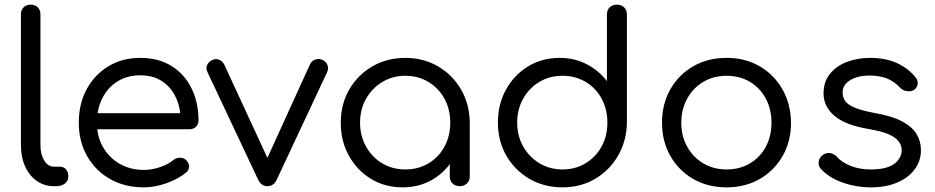

<svg xmlns="http://www.w3.org/2000/svg" viewBox="-20 -801 4023 826"><path d="M212 0Q171 0 138.5 -22.5Q106 -45 88 -85Q70 -125 70 -177V-739Q70 -758 81.5 -769.5Q93 -781 112 -781Q131 -781 142.5 -769.5Q154 -758 154 -739V-177Q154 -136 170.5 -110Q187 -84 212 -84H237Q254 -84 264 -72.5Q274 -61 274 -42Q274 -23 259.5 -11.5Q245 0 221 0Z M599 5Q517 5 454 -30.5Q391 -66 355 -129Q319 -192 319 -273Q319 -355 353 -417.5Q387 -480 446.5 -516Q506 -552 584 -552Q661 -552 717 -517.5Q773 -483 803.5 -422Q834 -361 834 -283Q834 -266 823 -255.5Q812 -245 795 -245H377V-314H799L757 -284Q757 -339 736 -383Q715 -427 676.5 -452Q638 -477 584 -477Q527 -477 485 -450.5Q443 -424 420 -378Q397 -332 397 -273Q397 -214 423 -168.5Q449 -123 494.5 -96.5Q540 -70 599 -70Q633 -70 668.5 -82Q704 -94 725 -112Q737 -122 752.5 -122.5Q768 -123 779 -114Q793 -101 793.5 -85.5Q794 -70 781 -59Q747 -31 696.5 -13Q646 5 599 5Z M1130 0Q1104 0 1090 -29L872 -492Q865 -506 870.5 -520Q876 -534 892 -542Q907 -550 921.5 -544.5Q936 -539 944 -525L1152 -75H1109L1314 -525Q1321 -540 1337 -545Q1353 -550 1368 -543Q1384 -535 1389 -520.5Q1394 -506 1388 -492L1171 -29Q1158 0 1130 0Z M1712 5Q1636 5 1576 -31.5Q1516 -68 1481 -131Q1446 -194 1446 -273Q1446 -353 1482.5 -416Q1519 -479 1582 -515.5Q1645 -552 1724 -552Q1802 -552 1864.5 -515.5Q1927 -479 1963.5 -416Q2000 -353 2001 -273L1967 -257Q1967 -183 1933.5 -123.5Q1900 -64 1842.5 -29.5Q1785 5 1712 5ZM1724 -72Q1779 -72 1823 -98Q1867 -124 1892 -170Q1917 -216 1917 -273Q1917 -331 1892 -376.5Q1867 -422 1823 -448.5Q1779 -475 1724 -475Q1669 -475 1625 -448.5Q1581 -422 1555 -376.5Q1529 -331 1529 -273Q1529 -216 1555 -170Q1581 -124 1625 -98Q1669 -72 1724 -72ZM1958 0Q1939 0 1927 -11.5Q1915 -23 1915 -42V-207L1934 -295L2001 -273V-42Q2001 -23 1988.5 -11.5Q1976 0 1958 0Z M2400 5Q2321 5 2258 -31.5Q2195 -68 2158.5 -131Q2122 -194 2122 -274Q2122 -353 2157 -416Q2192 -479 2252 -515.5Q2312 -552 2388 -552Q2452 -552 2504.5 -524.5Q2557 -497 2591 -452V-738Q2591 -758 2603 -769.5Q2615 -781 2634 -781Q2653 -781 2665 -769.5Q2677 -758 2677 -738V-271Q2675 -193 2638.5 -130.5Q2602 -68 2540 -31.5Q2478 5 2400 5ZM2400 -72Q2455 -72 2499 -98.5Q2543 -125 2568 -170.5Q2593 -216 2593 -274Q2593 -331 2568 -377Q2543 -423 2499 -449Q2455 -475 2400 -475Q2345 -475 2301 -449Q2257 -423 2231 -377Q2205 -331 2205 -274Q2205 -216 2231 -170.5Q2257 -125 2301 -98.5Q2345 -72 2400 -72Z M3106 5Q3025 5 2962.5 -31Q2900 -67 2864 -130Q2828 -193 2828 -273Q2828 -354 2864 -417Q2900 -480 2962.5 -516Q3025 -552 3106 -552Q3186 -552 3248 -516Q3310 -480 3346 -417Q3382 -354 3383 -273Q3383 -193 3347 -130Q3311 -67 3248.5 -31Q3186 5 3106 5ZM3106 -72Q3162 -72 3206 -98Q3250 -124 3274.5 -169.5Q3299 -215 3299 -273Q3299 -331 3274.5 -377Q3250 -423 3206 -449Q3162 -475 3106 -475Q3050 -475 3006 -449Q2962 -423 2936.5 -377Q2911 -331 2911 -273Q2911 -215 2936.5 -169.5Q2962 -124 3006 -98Q3050 -72 3106 -72Z M3727 5Q3664 5 3605.5 -15.5Q3547 -36 3512 -74Q3500 -87 3502 -104Q3504 -121 3518 -133Q3534 -145 3550.5 -142.5Q3567 -140 3579 -128Q3600 -103 3639 -87.5Q3678 -72 3725 -72Q3794 -72 3826 -95.5Q3858 -119 3859 -153Q3860 -187 3827.5 -210Q3795 -233 3717 -246Q3616 -263 3569.5 -303Q3523 -343 3523 -399Q3523 -450 3551 -484Q3579 -518 3624.5 -535Q3670 -552 3723 -552Q3790 -552 3839 -529.5Q3888 -507 3918 -469Q3930 -455 3928 -439.5Q3926 -424 3912 -414Q3898 -406 3880.5 -409Q3863 -412 3851 -425Q3826 -452 3794 -464Q3762 -476 3721 -476Q3670 -476 3637.5 -456Q3605 -436 3605 -404Q3605 -382 3616.5 -366Q3628 -350 3658 -337.5Q3688 -325 3742 -315Q3817 -302 3860.5 -279Q3904 -256 3923 -224.5Q3942 -193 3942 -155Q3942 -109 3915.5 -73Q3889 -37 3840.5 -16Q3792 5 3727 5Z"/></svg>

Font: Comfortaa Medium
Style: Regular
Weight: 500
Designer: Johan Aakerlund
Foundry: Johan Aakerlund
Version: Version 3.104; ttfautohint (v1.8.1.43-b0c9)